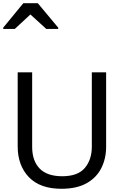

<svg xmlns="http://www.w3.org/2000/svg" viewBox="-20 -1164 771 1194"><path d="M640 -252Q640 -178 610 -118.5Q580 -59 518.5 -24.5Q457 10 362 10Q229 10 159.5 -62.5Q90 -135 90 -254V-714H180V-251Q180 -164 226.5 -116Q273 -68 367 -68Q464 -68 507.5 -119.5Q551 -171 551 -252V-714H640ZM0 -984V-992L125 -1144H215L342 -992V-984H268L169 -1074L72 -984Z"/></svg>

Font: Noto Sans Tifinagh Ahaggar
Style: Regular
Weight: 400
Designer: JamraPatel
Foundry: JamraPatel LLC
Version: Version 2.006; ttfautohint (v1.8.4.7-5d5b)